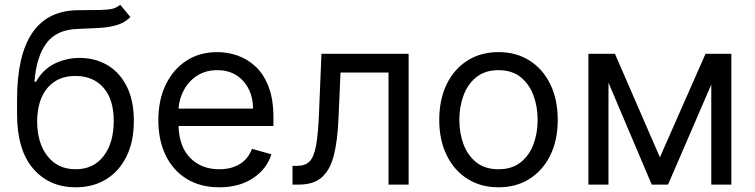

<svg xmlns="http://www.w3.org/2000/svg" viewBox="-20 -770 3148 801"><path d="M481.5 -750 524.1 -698.9Q499.3 -674.7 466.6 -665.1Q433.9 -655.5 392.8 -653.4Q351.6 -651.3 301.1 -649.1Q215.9 -646 174 -590.2Q132.1 -534.4 123.6 -429H130.7Q158.4 -480.1 207.4 -504.3Q256.4 -528.4 312.5 -528.4Q376.4 -528.4 427.6 -498.6Q478.7 -468.8 508.5 -410.2Q538.4 -351.6 538.4 -265.6Q538.4 -180 508 -117.9Q477.6 -55.8 423.1 -22.2Q368.6 11.4 295.5 11.4Q185.7 11.4 118.4 -66.4Q51.1 -144.2 51.1 -295.5V-353.7Q51.1 -720.9 299.7 -727.3Q316.1 -727.6 330.8 -727.8Q345.5 -728 359.4 -728Q400.9 -727.6 431.1 -730.3Q461.3 -733 481.5 -750ZM295.5 -63.9Q369.7 -63.9 412.1 -118.8Q454.5 -173.7 454.5 -265.6Q454.5 -355.1 411.8 -404.1Q369 -453.1 294 -453.1Q221.2 -453.1 178.8 -404.1Q136.4 -355.1 134.9 -265.6Q134.9 -174 177.9 -119Q220.9 -63.9 295.5 -63.9Z M894.9 11.4Q816.1 11.4 759.1 -23.6Q702.1 -58.6 671.3 -121.6Q640.6 -184.7 640.6 -268.5Q640.6 -352.3 671.3 -416.4Q702.1 -480.5 757.3 -516.5Q812.5 -552.6 886.4 -552.6Q929 -552.6 970.5 -538.4Q1012.1 -524.1 1046.2 -492.4Q1080.3 -460.6 1100.5 -408.4Q1120.7 -356.2 1120.7 -279.8V-244.3H724.8Q727.6 -157 774.3 -110.4Q821 -63.9 894.9 -63.9Q944.2 -63.9 979.8 -85.2Q1015.3 -106.5 1031.2 -149.1L1112.2 -126.4Q1093 -64.6 1035.5 -26.6Q978 11.4 894.9 11.4ZM724.8 -316.8H1035.5Q1035.5 -386 995 -431.6Q954.5 -477.3 886.4 -477.3Q838.4 -477.3 803.3 -454.9Q768.1 -432.5 747.9 -395.8Q727.6 -359 724.8 -316.8Z M1200.3 0V-78.1H1220.2Q1252.8 -78.1 1271.3 -96.4Q1289.8 -114.7 1298.7 -163.5Q1307.5 -212.4 1311.1 -304L1321 -545.5H1684.7V0H1600.9V-467.3H1400.6L1392 -272.7Q1388.1 -183.2 1372.9 -122.5Q1357.6 -61.8 1323.3 -30.9Q1289.1 0 1228.7 0Z M2059.7 11.4Q1985.8 11.4 1930.2 -23.8Q1874.6 -58.9 1843.6 -122.2Q1812.5 -185.4 1812.5 -269.9Q1812.5 -355.1 1843.6 -418.7Q1874.6 -482.2 1930.2 -517.4Q1985.8 -552.6 2059.7 -552.6Q2133.5 -552.6 2189.1 -517.4Q2244.7 -482.2 2275.7 -418.7Q2306.8 -355.1 2306.8 -269.9Q2306.8 -185.4 2275.7 -122.2Q2244.7 -58.9 2189.1 -23.8Q2133.5 11.4 2059.7 11.4ZM2059.7 -63.9Q2115.8 -63.9 2152 -92.7Q2188.2 -121.4 2205.6 -168.3Q2223 -215.2 2223 -269.9Q2223 -324.6 2205.6 -371.8Q2188.2 -419 2152 -448.2Q2115.8 -477.3 2059.7 -477.3Q2003.6 -477.3 1967.3 -448.2Q1931.1 -419 1913.7 -371.8Q1896.3 -324.6 1896.3 -269.9Q1896.3 -215.2 1913.7 -168.3Q1931.1 -121.4 1967.3 -92.7Q2003.6 -63.9 2059.7 -63.9Z M2733 -113.6 2923.3 -545.5H3031.2V0H2947.4V-417.3L2767 0H2698.9L2518.5 -425.1V0H2434.7V-545.5H2545.5Z"/></svg>

Font: Inter UI
Style: Regular
Weight: 400
Designer: Rasmus Andersson
Foundry: rsms
Version: 3.2;8d6f07862